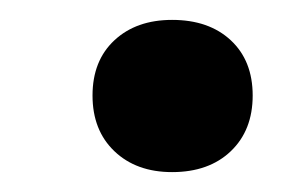

<svg xmlns="http://www.w3.org/2000/svg" viewBox="-20 -412 293 193"><path d="M73 -316Q73 -351 95 -371.5Q117 -392 153 -392Q190 -392 212 -371.5Q234 -351 234 -316Q234 -281 212 -260Q190 -239 153 -239Q117 -239 95 -260Q73 -281 73 -316Z"/></svg>

Font: PT Sans
Style: Bold Italic
Weight: 700
Italic angle: -12°
Designer: A.Korolkova, O.Umpeleva, V.Yefimov
Foundry: ParaType Ltd
Version: Version 2.003W OFL